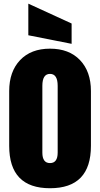

<svg xmlns="http://www.w3.org/2000/svg" viewBox="-20 -1001 537 1029"><path d="M248 7.8Q29.3 7.8 29.3 -219.2V-513.2Q29.3 -617.2 87.6 -678.7Q146 -740.2 248 -740.2Q350.1 -740.2 408.7 -679Q467.3 -617.7 467.3 -513.2V-219.2Q467.3 7.8 248 7.8ZM289.1 -183.1V-541Q289.1 -605 248 -605Q207 -605 207 -541V-183.1Q207 -127 248 -127Q289.1 -127 289.1 -183.1ZM363.8 -875V-766.1L131.8 -812V-981.4Z"/></svg>

Font: Anton
Style: Regular
Weight: 400
Designer: Vernon Adams, Tural Alisoy
Foundry: Vernon Adams
Version: Version 2.300